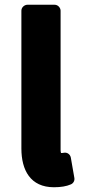

<svg xmlns="http://www.w3.org/2000/svg" viewBox="-20 -751 381 808"><path d="M70 -126C70 -35 108 37 207 37C236 37 260 33 278 25C288 21 295 10 293 -2L278 -88C275 -103 261 -111 248 -108C242 -107 240 -107 237 -107C236 -109 235 -113 235 -120V-706C235 -717 225 -731 210 -731H95C84 -731 70 -721 70 -706Z"/></svg>

Font: Falling Sky
Style: Blk
Weight: 900
Designer: Paul D. Hunt
Foundry: Adobe Systems Incorporated
Version: Version 1.02